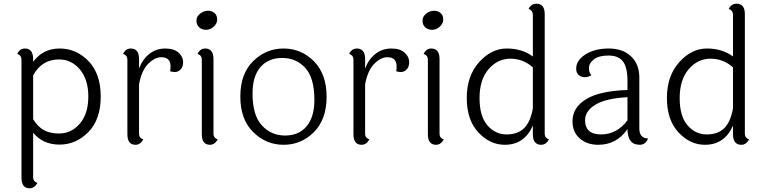

<svg xmlns="http://www.w3.org/2000/svg" viewBox="-20 -774 4135 1037"><path d="M299 -53Q366 -53 411.5 -106.5Q457 -160 457 -252.5Q457 -345 411.5 -399Q366 -453 299 -453Q206 -453 159 -367V-130Q186 -87 219 -70Q252 -53 299 -53ZM159 -455V-440Q212 -512 302 -512Q392 -512 458 -444Q524 -376 524 -252.5Q524 -129 457.5 -61Q391 7 301.5 7Q212 7 159 -57V183Q159 206 182 214Q166 243 140 243Q96 243 96 185V-452Q96 -475 73 -483Q87 -512 114 -512Q159 -512 159 -455Z M731 -455V-404Q751 -456 788 -484Q825 -512 872.5 -512Q920 -512 944.5 -489.5Q969 -467 969 -439.5Q969 -412 955 -398.5Q941 -385 926 -385Q911 -385 899 -389Q901 -399 901 -416Q901 -465 851 -465Q816 -465 780.5 -429.5Q745 -394 731 -319V-51Q731 -29 754 -21Q738 8 712 8Q668 8 668 -49V-452Q668 -475 645 -483Q659 -512 686 -512Q731 -512 731 -455Z M1103 -716Q1125 -716 1139 -703.5Q1153 -691 1153 -669Q1153 -647 1134.5 -630Q1116 -613 1093 -613Q1070 -613 1055.5 -626.5Q1041 -640 1041 -662.5Q1041 -685 1061 -700.5Q1081 -716 1103 -716ZM1133 -455V-51Q1133 -29 1156 -21Q1140 8 1114 8Q1070 8 1070 -49V-452Q1070 -475 1047 -483Q1061 -512 1088 -512Q1133 -512 1133 -455Z M1344 -269Q1344 -151 1394.5 -96.5Q1445 -42 1519.5 -42Q1594 -42 1636 -92Q1678 -142 1678 -235Q1678 -354 1628.5 -407.5Q1579 -461 1504.5 -461Q1430 -461 1387 -412Q1344 -363 1344 -269ZM1347.5 -444Q1417 -512 1512 -512Q1607 -512 1675.5 -443Q1744 -374 1744 -251.5Q1744 -129 1675.5 -60.5Q1607 8 1512 8Q1417 8 1347.5 -60.5Q1278 -129 1278 -252.5Q1278 -376 1347.5 -444Z M1952 -455V-404Q1972 -456 2009 -484Q2046 -512 2093.5 -512Q2141 -512 2165.5 -489.5Q2190 -467 2190 -439.5Q2190 -412 2176 -398.5Q2162 -385 2147 -385Q2132 -385 2120 -389Q2122 -399 2122 -416Q2122 -465 2072 -465Q2037 -465 2001.5 -429.5Q1966 -394 1952 -319V-51Q1952 -29 1975 -21Q1959 8 1933 8Q1889 8 1889 -49V-452Q1889 -475 1866 -483Q1880 -512 1907 -512Q1952 -512 1952 -455Z M2324 -716Q2346 -716 2360 -703.5Q2374 -691 2374 -669Q2374 -647 2355.5 -630Q2337 -613 2314 -613Q2291 -613 2276.5 -626.5Q2262 -640 2262 -662.5Q2262 -685 2282 -700.5Q2302 -716 2324 -716ZM2354 -455V-51Q2354 -29 2377 -21Q2361 8 2335 8Q2291 8 2291 -49V-452Q2291 -475 2268 -483Q2282 -512 2309 -512Q2354 -512 2354 -455Z M2858 -410Q2806 -457 2736.5 -457Q2667 -457 2618.5 -400Q2570 -343 2570 -244.5Q2570 -146 2612.5 -97Q2655 -48 2716 -48Q2777 -48 2811 -82Q2845 -116 2858 -189ZM2922 -698V-51Q2922 -29 2945 -21Q2929 8 2903 8Q2858 8 2858 -49V-96Q2813 8 2706 8Q2626 8 2563.5 -59Q2501 -126 2501 -245Q2501 -364 2567.5 -438Q2634 -512 2717 -512Q2800 -512 2858 -469V-694Q2858 -717 2835 -726Q2849 -754 2877 -754Q2922 -754 2922 -698Z M3140 -125Q3140 -48 3226 -48Q3312 -48 3369 -124V-249Q3253 -243 3196.5 -209Q3140 -175 3140 -125ZM3433 -356V-80Q3433 -28 3480 -26Q3467 8 3435 8Q3369 8 3369 -77Q3311 8 3211 8Q3151 8 3111.5 -26Q3072 -60 3072 -119Q3072 -193 3145 -238Q3218 -283 3369 -288V-339Q3369 -409 3345 -441.5Q3321 -474 3267 -474Q3213 -474 3187 -453Q3161 -432 3161 -406.5Q3161 -381 3174 -368Q3157 -357 3138 -357Q3119 -357 3105.5 -369Q3092 -381 3092 -403Q3092 -448 3142 -480Q3192 -512 3268 -512Q3344 -512 3388.5 -469.5Q3433 -427 3433 -356Z M3939 -410Q3887 -457 3817.5 -457Q3748 -457 3699.5 -400Q3651 -343 3651 -244.5Q3651 -146 3693.5 -97Q3736 -48 3797 -48Q3858 -48 3892 -82Q3926 -116 3939 -189ZM4003 -698V-51Q4003 -29 4026 -21Q4010 8 3984 8Q3939 8 3939 -49V-96Q3894 8 3787 8Q3707 8 3644.5 -59Q3582 -126 3582 -245Q3582 -364 3648.5 -438Q3715 -512 3798 -512Q3881 -512 3939 -469V-694Q3939 -717 3916 -726Q3930 -754 3958 -754Q4003 -754 4003 -698Z"/></svg>

Font: Laila Light
Style: Regular
Weight: 300
Designer: Hitesh Malaviya
Foundry: Indian Type Foundry
Version: Version 1.302;PS 1.0;hotconv 1.0.78;makeotf.lib2.5.61930; tt